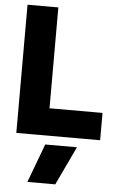

<svg xmlns="http://www.w3.org/2000/svg" viewBox="-62 -741 632 1043"><g transform="rotate(5 253.5 -219.5)"><path d="M45 -699H213V-149H502V0H45ZM207 49H380L280 260H128Z"/></g></svg>

Font: Readiness
Style: Bold
Weight: 700
Designer: Katatrad Team
Foundry: CadsonDemak
Version: Version 1.00;January 16, 2020;FontCreator 12.0.0.2550 64-bit